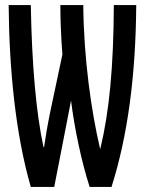

<svg xmlns="http://www.w3.org/2000/svg" viewBox="-20 -734 570 754"><path d="M101 0H193L259 -339C272 -232 300 -99 332 0H418C482 -202 513 -438 515 -714H427C426 -470 409 -295 374 -150H373C338 -299 309 -504 307 -714H217C217 -651 220 -588 225 -520L178 -298C167 -245 159 -198 153 -156H151C122 -288 105 -480 101 -714H14C16 -463 41 -206 101 0Z"/></svg>

Font: Noto Sans Mono Condensed Medium
Style: Regular
Weight: 500
Width: 3
Designer: Monotype Design Team
Foundry: Monotype Imaging Inc.
Version: Version 2.014